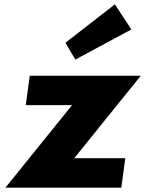

<svg xmlns="http://www.w3.org/2000/svg" viewBox="-20 -860 665 880"><path d="M279.8 -664 325.4 -587 582 -725 506.6 -840ZM625.4 -513H116.4L98.1 -378H310.1L5 0H536L554.3 -135H320.3Z"/></svg>

Font: Hussar Techniczny
Style: Bold 
Weight: 700
Foundry: Cannot Into Space Fonts
Version: Version 0.77